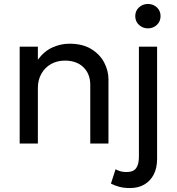

<svg xmlns="http://www.w3.org/2000/svg" viewBox="-20 -726 894 971"><path d="M79.5 0V-490H171.5V-424Q203 -467 245 -486Q287 -505 331 -505Q397.5 -505 441.2 -478.2Q485 -451.5 506.8 -410Q528.5 -368.5 528.5 -325V0H436.5V-296.5Q436.5 -352 402 -385.8Q367.5 -419.5 308 -419.5Q269 -419.5 238.2 -402.2Q207.5 -385 189.5 -353.5Q171.5 -322 171.5 -281V0ZM637.5 225Q607 225 583.5 218.8Q560 212.5 541 202.5L564.5 130Q576.5 136.5 589 140.2Q601.5 144 620 144Q654.5 144 668.5 124.5Q682.5 105 682.5 67V-490H774.5V77Q774.5 123 757.8 156Q741 189 710.2 207Q679.5 225 637.5 225ZM728 -582.5Q702 -582.5 683 -600Q664 -617.5 664 -644.5Q664 -671.5 683 -688.8Q702 -706 728 -706Q754.5 -706 773.2 -688.8Q792 -671.5 792 -644.5Q792 -617.5 773.2 -600Q754.5 -582.5 728 -582.5Z"/></svg>

Font: Geologica Roman Light
Style: Regular
Weight: 300
Designer: Sindre Bremnes, Frode Helland
Foundry: Monokrom Skriftforlag AS
Version: Version 1.010;gftools[0.9.28]